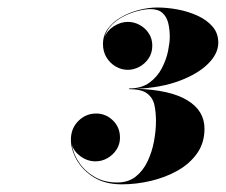

<svg xmlns="http://www.w3.org/2000/svg" viewBox="-20 -932 590 501"><path d="M513.6 -596.2Q513.6 -559 494.2 -531.7Q474.9 -504.4 442.9 -486.5Q411 -468.7 373 -459.8Q335.1 -451 297.6 -451Q255 -451 225.4 -469.1Q195.9 -487.3 180.4 -514.3Q165 -541.3 165 -567.4Q165 -597.1 184.5 -616.4Q204 -635.8 231 -635.8Q255.9 -635.8 274.5 -617.9Q293.1 -600.1 293.1 -572.5Q293.1 -555.4 283.9 -541.4Q274.8 -527.5 260.2 -519.2Q245.7 -511 229.2 -511Q208.5 -511 190.8 -523.6Q173.1 -536.2 167.7 -554.2Q171 -530.5 186.3 -507.8Q201.6 -485.2 226.8 -470.5Q252 -455.8 285.6 -455.8Q314.7 -455.8 334.2 -471.2Q353.7 -486.7 365.2 -511.3Q376.8 -535.9 381.9 -563.6Q387 -591.4 387 -616Q387 -638.2 383.1 -657.2Q379.2 -676.3 364.3 -687.8Q349.5 -699.4 316.8 -699.4V-701.2Q349.2 -701.2 369.9 -716.3Q390.6 -731.5 402.3 -754Q414 -776.5 418.5 -798.8Q423 -821.2 423 -835.6Q423 -854.8 419.1 -871.3Q415.2 -887.8 404.2 -898Q393.3 -908.2 372.6 -908.2Q359.1 -908.2 340.8 -903.7Q322.5 -899.2 304.2 -890.2Q285.9 -881.2 271.8 -867.2Q257.7 -853.3 252.6 -834.4Q259.5 -852.4 277.2 -863.6Q294.9 -874.9 313.5 -874.9Q330 -874.9 344.5 -866.9Q359.1 -859 368.2 -845Q377.4 -831.1 377.4 -813.1Q377.4 -793.6 367.6 -779.3Q357.9 -765.1 343.2 -757.4Q328.5 -749.8 313.5 -749.8Q297 -749.8 282.1 -758.3Q267.3 -766.9 258 -782Q248.7 -797.2 248.7 -817Q248.7 -840.1 262 -857.8Q275.4 -875.5 296.7 -887.6Q318 -899.8 342.9 -906.1Q367.8 -912.4 390.6 -912.4Q415.8 -912.4 443.4 -907.3Q471 -902.2 495.1 -891.2Q519.3 -880.3 534.4 -862.9Q549.6 -845.5 549.6 -820.6Q549.6 -792.1 522.9 -765.5Q496.2 -739 448 -721Q399.9 -703 336 -700.3Q423.9 -697.6 468.7 -670.4Q513.6 -643.3 513.6 -596.2Z"/></svg>

Font: Bodoni* 72pt Fatface
Style: Italic
Weight: 900
Italic angle: -13°
Version: Version 2.3